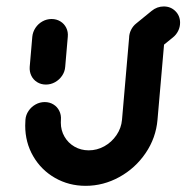

<svg xmlns="http://www.w3.org/2000/svg" viewBox="-20 -578 584 601"><path d="M123.7 -313.3Q108.5 -313.3 96.5 -320.7Q84.4 -328.1 78.1 -340.9Q71.9 -353.7 73 -368.9L81.1 -463Q82.6 -478.1 91.1 -490.9Q99.6 -503.7 113 -511.1Q126.3 -518.5 141.5 -518.5Q156.7 -518.5 168.9 -511.1Q181.1 -503.7 187.4 -490.9Q193.7 -478.1 192.2 -463L184.1 -368.9Q183 -353.7 174.3 -340.9Q165.6 -328.1 152.2 -320.7Q138.9 -313.3 123.7 -313.3ZM444.8 -518.1Q460 -518.1 472.2 -510.7Q484.4 -503.3 490.7 -490.6Q497 -477.8 495.6 -462.6L473 -203Q468.1 -146.3 435.9 -98.9Q403.7 -51.5 353.7 -23.9Q303.7 3.7 248.1 3.7Q195.6 3.7 152.2 -21.1Q108.9 -45.9 83.9 -89.1Q58.9 -132.2 58.9 -184.8Q58.9 -190.4 59.6 -203Q60.7 -218.1 69.4 -230.9Q78.1 -243.7 91.5 -251.1Q104.8 -258.5 120 -258.5Q135.2 -258.5 147.2 -251.1Q159.3 -243.7 165.6 -230.9Q171.9 -218.1 170.7 -203Q170.4 -200 170.4 -194.1Q170.4 -170 181.9 -150.2Q193.3 -130.4 213.3 -118.9Q233.3 -107.4 257.8 -107.4Q283.7 -107.4 306.7 -120.2Q329.6 -133 344.6 -155Q359.6 -177 361.9 -203L384.4 -462.6Q385.9 -477.8 394.4 -490.6Q403 -503.3 416.3 -510.7Q429.6 -518.1 444.8 -518.1ZM435.2 -407.8Q413.3 -407.8 398.7 -422.4Q384.1 -437 384.1 -458.5Q384.1 -472.2 390.2 -484.4Q396.3 -496.7 406.7 -504.8L454.4 -543.7Q471.5 -557.8 492.6 -557.8Q514.4 -557.8 529.1 -543.1Q543.7 -528.5 543.7 -507Q543.7 -493.3 537.6 -481.1Q531.5 -468.9 521.1 -460.7L473.3 -421.9Q465.6 -415.2 455.6 -411.5Q445.6 -407.8 435.2 -407.8Z"/></svg>

Font: 26F Galaxy Sans Black
Style: Italic
Weight: 900
Italic angle: -5°
Designer: C₂₉H₂₅N₃O₅
Version: Version 1.200